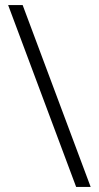

<svg xmlns="http://www.w3.org/2000/svg" viewBox="-20 -734 387 754"><path d="M69 -714 336 0H279L12 -714Z"/></svg>

Font: Noto Sans Canadian Aboriginal Light
Style: Regular
Weight: 300
Designer: Monotype Design Team, Typotheque's Kevin King
Foundry: Monotype Imaging Inc.
Version: Version 2.004; ttfautohint (v1.8.4.7-5d5b)